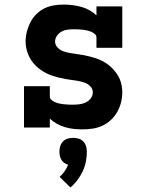

<svg xmlns="http://www.w3.org/2000/svg" viewBox="-20 -558 640 840"><path d="M341 8Q322 8 303 6Q284 4 265 -1.5Q246 -7 229 -16.5Q212 -26 198 -39V0H85V-181H198V-136Q198 -127 205.5 -120.5Q213 -114 222 -110.5Q231 -107 240 -105Q249 -103 258.5 -102Q268 -101 277.5 -100.5Q287 -100 296 -100Q311 -100 325.5 -101.5Q340 -103 353.5 -109Q367 -115 376.5 -127Q386 -139 386 -154Q386 -169 375.5 -180Q365 -191 351.5 -196Q338 -201 323.5 -203.5Q309 -206 294.5 -208Q280 -210 266 -212.5Q252 -215 237.5 -218.5Q223 -222 209.5 -226.5Q196 -231 183 -237.5Q170 -244 158 -252.5Q146 -261 135.5 -271.5Q125 -282 117 -294Q109 -306 103.5 -319.5Q98 -333 95 -347.5Q92 -362 92 -376Q92 -398 97.5 -419.5Q103 -441 113 -460.5Q123 -480 139 -496Q155 -512 174.5 -521.5Q194 -531 215.5 -534.5Q237 -538 259 -538Q279 -538 298 -535.5Q317 -533 335.5 -528Q354 -523 371 -513.5Q388 -504 402 -491V-530H515V-349H402V-394Q402 -403 394.5 -409.5Q387 -416 378 -419.5Q369 -423 360 -425Q351 -427 342 -428Q333 -429 323.5 -429.5Q314 -430 305 -430Q291 -430 277 -428.5Q263 -427 250.5 -420.5Q238 -414 229.5 -402Q221 -390 221 -376Q221 -362 231.5 -350.5Q242 -339 256 -334Q270 -329 284 -326.5Q298 -324 312.5 -322Q327 -320 341.5 -317.5Q356 -315 370 -311.5Q384 -308 398 -303.5Q412 -299 425 -292.5Q438 -286 450 -277.5Q462 -269 472 -258.5Q482 -248 490.5 -236Q499 -224 504.5 -210.5Q510 -197 512.5 -183Q515 -169 515 -154Q515 -132 509.5 -110Q504 -88 493 -68.5Q482 -49 465.5 -33.5Q449 -18 429 -8.5Q409 1 386.5 4.5Q364 8 341 8ZM288 262 241 216Q253 205 262.5 191.5Q272 178 278 163Q269 160 261 154.5Q253 149 248.5 141Q244 133 242 124Q240 115 240 105Q240 93 243.5 81.5Q247 70 255.5 61Q264 52 276 48.5Q288 45 300 45Q312 45 324 48.5Q336 52 344.5 61Q353 70 356.5 81.5Q360 93 360 105Q360 128 355.5 150Q351 172 341.5 192Q332 212 318.5 230Q305 248 288 262Z"/></svg>

Font: Iosevka Slab XBdEx
Style: Regular
Weight: 800
Width: 7
Monospace: yes
Designer: Belleve Invis
Foundry: Belleve Invis
Version: Version 11.1.0; ttfautohint (v1.8.3)